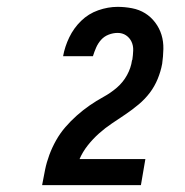

<svg xmlns="http://www.w3.org/2000/svg" viewBox="-20 -863 540 560"><path d="M103 -323V-324Q107 -346 111.5 -368Q116 -390 124 -411.5Q132 -433 143.5 -453.5Q155 -474 170.5 -492Q186 -510 204 -526Q222 -542 241.5 -555.5Q261 -569 282 -580.5Q303 -592 321 -607.5Q339 -623 350.5 -644Q362 -665 365 -687L366 -689Q368 -702 368.5 -716Q369 -730 363.5 -741.5Q358 -753 347.5 -760Q337 -767 323 -767Q310 -767 297 -762Q284 -757 275 -747Q266 -737 260.5 -724.5Q255 -712 251 -699H164Q169 -727 182 -754Q195 -781 216.5 -802Q238 -823 266.5 -833Q295 -843 323 -843Q344 -843 365 -839Q386 -835 403 -824.5Q420 -814 432.5 -797.5Q445 -781 451 -761.5Q457 -742 456.5 -720Q456 -698 453 -677Q449 -655 440 -633Q431 -611 417 -592.5Q403 -574 384.5 -558.5Q366 -543 346 -529.5Q326 -516 306.5 -503Q287 -490 269 -474Q251 -458 236 -439Q221 -420 212 -399H404L391 -323Z"/></svg>

Font: Iosevka Web
Style: Bold Italic
Weight: 700
Italic angle: -9°
Monospace: yes
Designer: Belleve Invis
Foundry: Belleve Invis
Version: Version 28.0.3; ttfautohint (v1.8.3)